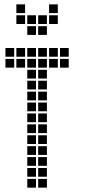

<svg xmlns="http://www.w3.org/2000/svg" viewBox="-20 -865 390 880"><path d="M5 -645V-605H45V-645ZM5 -595V-555H45V-595ZM55 -595V-555H95V-595ZM55 -645V-605H95V-645ZM105 -645V-605H145V-645ZM105 -595V-555H145V-595ZM105 -545V-505H145V-545ZM105 -495V-455H145V-495ZM105 -445V-405H145V-445ZM105 -395V-355H145V-395ZM105 -345V-305H145V-345ZM105 -295V-255H145V-295ZM105 -245V-205H145V-245ZM105 -195V-155H145V-195ZM105 -145V-105H145V-145ZM105 -95V-55H145V-95ZM105 -45V-5H145V-45ZM155 -45V-5H195V-45ZM155 -95V-55H195V-95ZM155 -145V-105H195V-145ZM155 -195V-155H195V-195ZM155 -245V-205H195V-245ZM155 -295V-255H195V-295ZM155 -345V-305H195V-345ZM155 -395V-355H195V-395ZM155 -445V-405H195V-445ZM155 -495V-455H195V-495ZM155 -545V-505H195V-545ZM155 -595V-555H195V-595ZM155 -645V-605H195V-645ZM205 -645V-605H245V-645ZM205 -595V-555H245V-595ZM255 -595V-555H295V-595ZM255 -645V-605H295V-645ZM105 -795V-755H145V-795ZM105 -745V-705H145V-745ZM155 -745V-705H195V-745ZM155 -795V-755H195V-795ZM55 -795V-755H95V-795ZM55 -845V-805H95V-845ZM205 -795V-755H245V-795ZM205 -845V-805H245V-845Z"/></svg>

Font: Nose Transport 13 Square
Style: Regular
Weight: 400
Designer: Nico Rohrbach
Foundry: Nose
Version: Version 1.400;Glyphs 3.2.3 (3260)